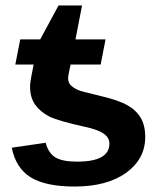

<svg xmlns="http://www.w3.org/2000/svg" viewBox="-20 -672 596 702"><path d="M103 -436H36L54 -528H127L194 -652H280L256 -528H366L348 -436H238Q229 -395 229 -386Q229 -371 238 -361Q248 -351 263 -344Q271 -340 291.5 -335Q312 -330 344 -322Q413 -306 446 -287Q477 -270 494 -242Q511 -214 511 -171Q511 -91 441 -40Q371 10 253 10Q147 10 92.5 -23.5Q38 -57 23 -132L147 -150Q157 -112 182.5 -96.5Q208 -81 262 -81Q380 -81 380 -147Q380 -169 359 -183.5Q338 -198 292 -208Q196 -229 160 -246Q126 -264 108 -290Q90 -316 90 -354Q90 -364 91.5 -374Q93 -384 95 -395Z"/></svg>

Font: Libra Sans Modern
Style: Bold Italic
Weight: 700
Italic angle: -12°
Foundry: Stefan Peev, Context Ltd
Version: Version 1.000